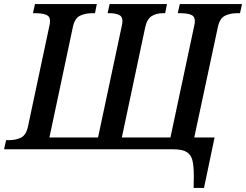

<svg xmlns="http://www.w3.org/2000/svg" viewBox="-43 -734 1210 944"><path d="M909 190 910 132Q910 85 903.5 56Q897 27 875 13.5Q853 0 809 0H-23L-13 -45H2Q35 -45 60.5 -57.5Q86 -70 95 -114L199 -603Q203 -619 203 -631Q203 -654 183.5 -661.5Q164 -669 132 -669H119L129 -714H433L424 -669H409Q376 -669 350 -656.5Q324 -644 315 -600L200 -58H439L555 -603Q557 -610 558 -618Q559 -626 559 -631Q559 -654 540.5 -661.5Q522 -669 498 -669H486L496 -714H778L769 -669H756Q726 -669 703 -655Q680 -641 671 -600L556 -58H795L911 -603Q915 -619 915 -631Q915 -654 896 -661.5Q877 -669 846 -669H831L841 -714H1147L1137 -669H1121Q1089 -669 1063 -656.5Q1037 -644 1028 -600L912 -58H1012L960 190Z"/></svg>

Font: Noto Serif Medium
Style: Italic
Weight: 500
Italic angle: -12°
Designer: Monotype Design Team
Foundry: Monotype Imaging Inc.
Version: Version 2.014; ttfautohint (v1.8.4.7-5d5b)